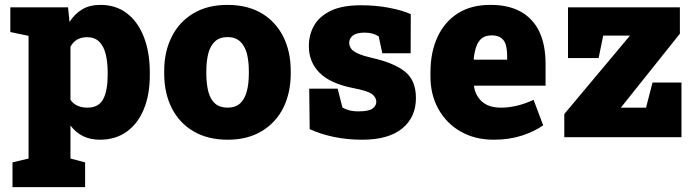

<svg xmlns="http://www.w3.org/2000/svg" viewBox="-20 -558 2836 781"><path d="M326.2 102.5V203.1H30.8V102.5L96.2 86.9V-412.1L22 -427.7V-528.3H256.8L262.7 -468.8Q284.2 -502 314.5 -520Q344.7 -538.1 388.7 -538.1Q451.7 -538.1 496.1 -503.9Q541 -469.7 565.2 -407.5Q589.4 -345.2 589.4 -263.2V-252.9Q589.4 -173.3 565.4 -114.7Q541.5 -55.7 495.8 -22.7Q450.2 10.3 386.2 10.3Q347.2 10.3 317.6 -4.4Q288.1 -19 266.6 -47.4V86.9ZM335.4 -120.1Q381.8 -120.1 399.9 -155Q418 -189.9 418 -252.9V-263.2Q418 -305.7 409.7 -338.9Q401.4 -371.1 383.1 -388.9Q364.7 -406.7 334.5 -406.7Q287.1 -406.7 266.6 -367.7V-152.3Q276.9 -136.2 294.9 -128.2Q313 -120.1 335.4 -120.1Z M906.2 10.3Q824.7 10.3 767.1 -23.9Q709.5 -57.6 678.7 -118.4Q647.9 -179.2 647.9 -259.3V-269Q647.9 -348.1 678.7 -408.7Q709 -469.2 766.6 -503.7Q824.2 -538.1 905.3 -538.1Q986.8 -538.1 1044.4 -503.9Q1101.6 -469.7 1132.1 -409.2Q1162.6 -348.6 1162.6 -269V-259.3Q1162.6 -180.7 1132.3 -119.1Q1101.6 -58.6 1044.2 -24.2Q986.8 10.3 906.2 10.3ZM906.2 -120.1Q937 -120.1 956.5 -137.2Q975.1 -154.3 983.6 -185.3Q992.2 -216.3 992.2 -259.3V-269Q992.2 -309.6 983.9 -341.8Q975.1 -372.6 956.1 -389.9Q937 -407.2 905.3 -407.2Q874.5 -407.2 855 -390.1Q835.9 -372.6 827.6 -341.6Q819.3 -310.5 819.3 -269V-259.3Q819.3 -216.8 827.6 -184.6Q835.9 -153.3 855 -136.7Q874 -120.1 906.2 -120.1Z M1453.6 10.3Q1391.1 10.3 1337.2 -1.2Q1283.2 -12.7 1239.7 -32.7L1237.8 -197.3H1353.5L1373 -120.6Q1383.3 -114.3 1399.4 -109.6Q1415.5 -105 1438 -105Q1479.5 -105 1495.1 -116.2Q1510.7 -127.4 1510.7 -144.5Q1510.7 -161.6 1493.2 -175.3Q1475.6 -188.5 1417 -199.7Q1324.2 -217.8 1280.3 -261.5Q1236.3 -305.2 1236.3 -370.6Q1236.3 -415.5 1256.8 -452.6Q1277.3 -490.2 1324 -513.4Q1370.6 -536.6 1448.7 -536.6Q1508.3 -536.6 1562.3 -526.4Q1616.2 -516.1 1650.9 -500.5L1650.4 -341.3H1535.2L1520.5 -409.7Q1497.6 -425.3 1463.4 -425.3Q1430.7 -425.3 1415.5 -413.6Q1400.4 -401.9 1400.4 -383.3Q1400.4 -373 1407.2 -361.8Q1414.6 -349.6 1437 -339.8Q1459.5 -330.1 1490.2 -323.2Q1580.6 -303.2 1626.2 -267.6Q1671.9 -231.9 1671.9 -159.2Q1671.9 -81.1 1616 -35.4Q1560.1 10.3 1453.6 10.3Z M1988.3 10.3Q1911.1 10.3 1853 -23.4Q1795.4 -56.6 1763.2 -114.7Q1731 -172.9 1731 -246.1V-264.2Q1731 -345.2 1759.3 -406.7Q1787.6 -468.8 1842.3 -503.7Q1897 -538.6 1976.6 -538.1Q2047.9 -538.1 2098.1 -510.7Q2199.2 -453.6 2199.2 -297.9V-209.5H1908.7L1908.2 -206.1Q1911.6 -181.6 1925.3 -162.1Q1938 -142.6 1960.9 -131.3Q1983.9 -120.1 2017.6 -120.1Q2082 -120.1 2150.4 -151.9L2189.5 -48.3Q2153.8 -22.9 2102.5 -6.3Q2051.3 10.3 1988.3 10.3ZM1906.7 -317.9 1908.7 -315.4H2043V-328.1Q2043 -355.5 2037.6 -375.5Q2025.9 -414.1 1980.5 -414.1Q1954.6 -414.1 1939.5 -401.9Q1924.3 -389.6 1917 -367.7Q1909.7 -345.7 1906.7 -317.9Z M2752 -222.2V0H2275.4V-94.2L2542.5 -413.1H2433.6L2415 -321.8H2290.5V-528.3H2745.6V-420.9L2505.4 -120.1H2607.9L2634.3 -222.2Z"/></svg>

Font: Hanuman Black
Style: Regular
Weight: 900
Designer: Danh Hong
Version: Version 8.002; ttfautohint (v1.8.3)